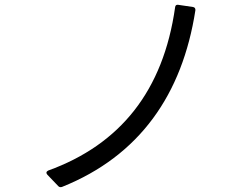

<svg xmlns="http://www.w3.org/2000/svg" viewBox="-20 -756 1040 796"><path d="M221 15C225 20 231 21 237 19C559 -110 736 -365 790 -713C791 -721 787 -726 780 -727L719 -736C711 -737 707 -734 706 -726C657 -379 478 -157 180 -49C172 -45 170 -39 176 -32Z"/></svg>

Font: LINE Seed JP App_OTF Regular
Style: Regular
Weight: 400
Designer: LY Corporation & Fontrix & Fontworks
Version: Version 1.002